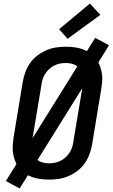

<svg xmlns="http://www.w3.org/2000/svg" viewBox="-20 -1007 640 1085"><path d="M91 58 13 16 73 -80Q65 -97 59.5 -115.5Q54 -134 52.5 -153Q51 -172 52.5 -192Q54 -212 57 -232L109 -547Q114 -574 124 -601Q134 -628 151 -652Q168 -676 192 -694Q216 -712 243 -723.5Q270 -735 298 -739Q326 -743 353 -743Q385 -743 415 -737.5Q445 -732 471 -718L518 -793L596 -751L536 -655Q544 -638 549.5 -619.5Q555 -601 557 -582Q559 -563 557 -543Q555 -523 552 -503L500 -188Q495 -161 485 -134Q475 -107 458 -83Q441 -59 417 -41Q393 -23 366 -11.5Q339 0 311 4Q283 8 256 8Q225 8 194.5 2.5Q164 -3 138 -17ZM164 -226 417 -632Q404 -642 387 -646.5Q370 -651 352 -651Q336 -651 320 -648Q304 -645 288.5 -637.5Q273 -630 260 -618.5Q247 -607 237.5 -593Q228 -579 222.5 -563.5Q217 -548 215 -532ZM257 -84Q273 -84 289 -87Q305 -90 320.5 -97.5Q336 -105 349 -116.5Q362 -128 371.5 -142Q381 -156 386.5 -171.5Q392 -187 394 -203L445 -509L192 -103Q205 -93 222 -88.5Q239 -84 257 -84ZM362 -788 314 -842 488 -987 547 -923Z"/></svg>

Font: Iosevka SS04 SmBd Ex Obl
Style: Regular
Weight: 600
Width: 7
Italic angle: -9°
Monospace: yes
Designer: Belleve Invis
Foundry: Belleve Invis
Version: Version 19.0.0; ttfautohint (v1.8.4)